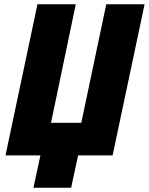

<svg xmlns="http://www.w3.org/2000/svg" viewBox="-20 -734 703 907"><path d="M138 153H316L349 0H512L663 -714H482L364 -154H221L338 -714H157L6 0H171Z"/></svg>

Font: Noto Sans SemiCondensed Black
Style: Italic
Weight: 900
Width: 4
Italic angle: -12°
Designer: Monotype Design Team
Foundry: Monotype Imaging Inc.
Version: Version 2.013